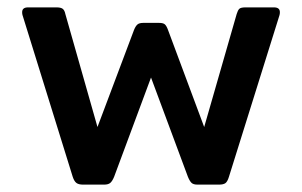

<svg xmlns="http://www.w3.org/2000/svg" viewBox="-20 -500 818 520"><path d="M177 -21 41 -459Q40 -462 40 -467Q40 -480 56 -480H133Q145 -480 150 -476Q155 -472 157 -462L244 -156L343 -419Q347 -429 352 -433.5Q357 -438 368 -438H411Q422 -438 426.5 -434Q431 -430 435 -419L533 -156L621 -462Q624 -472 628 -476Q632 -480 645 -480H722Q738 -480 738 -467Q738 -462 737 -459L600 -21Q596 -8 590.5 -4Q585 0 573 0H515Q504 0 499 -4.5Q494 -9 489 -21L389 -290L289 -21Q284 -9 278.5 -4.5Q273 0 262 0H205Q193 0 187 -4.5Q181 -9 177 -21Z"/></svg>

Font: Mitr
Style: Regular
Weight: 400
Designer: Thanarat Vachiruckul
Foundry: Cadson Demak
Version: Version 1.003